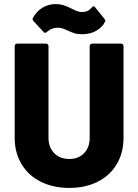

<svg xmlns="http://www.w3.org/2000/svg" viewBox="-20 -914 678 942"><path d="M52 -238V-688Q52 -693 55.5 -696.5Q59 -700 64 -700H206Q211 -700 214.5 -696.5Q218 -693 218 -688V-238Q218 -191 246 -162.5Q274 -134 320 -134Q365 -134 392.5 -162.5Q420 -191 420 -238V-688Q420 -693 423.5 -696.5Q427 -700 432 -700H574Q579 -700 582.5 -696.5Q586 -693 586 -688V-238Q586 -165 553 -109Q520 -53 459.5 -22.5Q399 8 320 8Q241 8 180 -22.5Q119 -53 85.5 -109Q52 -165 52 -238ZM315 -763Q295 -772 285 -775Q275 -778 264 -778Q233 -778 211 -758Q206 -753 201 -753Q197 -753 194 -757L144 -811Q137 -820 142 -827Q159 -858 188 -876Q217 -894 254 -894Q274 -894 289.5 -889Q305 -884 317 -878.5Q329 -873 333 -871Q337 -869 347.5 -864Q358 -859 366.5 -857Q375 -855 383 -855Q412 -855 430 -877Q434 -883 439 -883Q444 -883 447 -878L492 -822Q498 -815 496 -809Q484 -782 454 -764Q424 -746 383 -746Q361 -746 346.5 -750.5Q332 -755 315 -763Z"/></svg>

Font: BARLOWEXTRABOLD
Style: Regular
Weight: 800
Designer: Jeremy Tribby
Foundry: Tribby Type
Version: Version 1.422